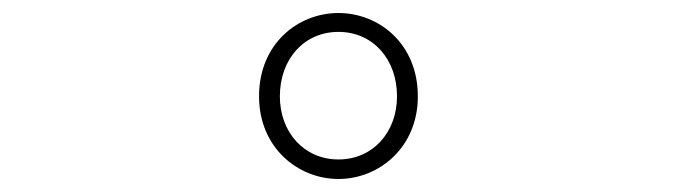

<svg xmlns="http://www.w3.org/2000/svg" viewBox="-20 -773 1040 295"><path d="M500 -498C562 -498 622 -546 622 -625C622 -706 562 -753 500 -753C438 -753 378 -706 378 -625C378 -546 438 -498 500 -498ZM500 -528C447 -528 410 -570 410 -625C410 -682 447 -724 500 -724C553 -724 590 -682 590 -625C590 -570 553 -528 500 -528Z"/></svg>

Font: Harano Aji Gothic K1 ExtraLight
Style: Regular
Weight: 250
Foundry: Masamichi Hosoda
Version: HaranoAjiGothicK1-ExtraLight version 20230610;ttx 4.39.4